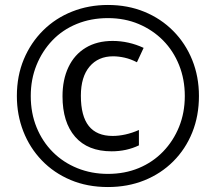

<svg xmlns="http://www.w3.org/2000/svg" viewBox="-20 -744 871 774"><path d="M430 -134Q334 -134 283 -192.5Q232 -251 232 -356Q232 -423 256 -473.5Q280 -524 325.5 -551.5Q371 -579 434 -579Q466 -579 497.5 -572Q529 -565 559 -551L532 -493Q507 -506 482.5 -511.5Q458 -517 436 -517Q376 -517 341 -475.5Q306 -434 306 -358Q306 -276 338 -236Q370 -196 434 -196Q459 -196 486 -202Q513 -208 540 -220V-158Q515 -146 487.5 -140Q460 -134 430 -134ZM415 10Q332 10 264.5 -18.5Q197 -47 148.5 -97.5Q100 -148 74 -214.5Q48 -281 48 -357Q48 -438 76 -505Q104 -572 154 -621.5Q204 -671 271 -697.5Q338 -724 415 -724Q495 -724 562 -696.5Q629 -669 678.5 -619Q728 -569 755 -502Q782 -435 782 -357Q782 -277 755 -210Q728 -143 678.5 -93.5Q629 -44 562 -17Q495 10 415 10ZM415 -43Q483 -43 539.5 -66.5Q596 -90 637.5 -133Q679 -176 702 -233Q725 -290 725 -357Q725 -424 702 -481.5Q679 -539 637.5 -581Q596 -623 539.5 -647Q483 -671 415 -671Q347 -671 289.5 -647.5Q232 -624 191 -581Q150 -538 127 -481Q104 -424 104 -357Q104 -288 127.5 -230.5Q151 -173 193 -131Q235 -89 292 -66Q349 -43 415 -43Z"/></svg>

Font: Noto Sans Thai Condensed
Style: Regular
Weight: 400
Width: 3
Designer: Monotype Design Team
Foundry: Monotype Imaging Inc.
Version: Version 2.002